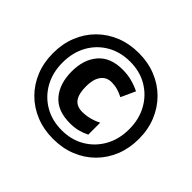

<svg xmlns="http://www.w3.org/2000/svg" viewBox="-167 -937 1160 1160"><g transform="rotate(45 413.0 -357.0)"><path d="M413 10Q333 10 266 -17Q199 -44 149.5 -93.5Q100 -143 73 -210Q46 -277 46 -357Q46 -437 73 -504Q100 -571 149.5 -620.5Q199 -670 266 -697Q333 -724 413 -724Q492 -724 559 -697Q626 -670 675.5 -620.5Q725 -571 752.5 -504Q780 -437 780 -357Q780 -277 753 -210Q726 -143 676.5 -93.5Q627 -44 560 -17Q493 10 413 10ZM413 -64Q495 -64 559 -101.5Q623 -139 660 -205Q697 -271 697 -357Q697 -442 660.5 -508Q624 -574 560 -612Q496 -650 413 -650Q329 -650 264.5 -612.5Q200 -575 163.5 -509Q127 -443 127 -357Q127 -272 163.5 -206Q200 -140 264.5 -102Q329 -64 413 -64ZM417 -129Q311 -129 257.5 -191.5Q204 -254 204 -359Q204 -460 257 -522Q310 -584 414 -584Q456 -584 492.5 -574.5Q529 -565 564 -548L522 -456Q497 -469 472.5 -476Q448 -483 421 -483Q378 -483 353.5 -450Q329 -417 329 -357Q329 -292 351.5 -261Q374 -230 423 -230Q453 -230 484.5 -238Q516 -246 545 -261V-159Q515 -144 485 -136.5Q455 -129 417 -129Z"/></g></svg>

Font: Noto Sans Khmer UI ExtraBold
Style: Regular
Weight: 800
Designer: Danh Hong and the Monotype Design Team
Foundry: Monotype Imaging Inc.
Version: Version 2.002; ttfautohint (v1.8.4.7-5d5b)